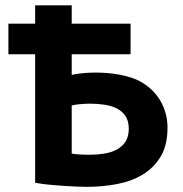

<svg xmlns="http://www.w3.org/2000/svg" viewBox="-20 -707 701 736"><path d="M12.2 -616.2H114.7V-686.5H254.9V-616.2H480.5V-499H254.9V-419.9Q264.6 -422.4 287.1 -425.3Q309.6 -428.2 336.9 -428.7Q358.9 -429.2 385 -427.5Q411.1 -425.8 437.5 -420.9Q463.9 -416 488.5 -407.5Q513.2 -398.9 532.7 -385.7Q551.8 -373 567.9 -356.2Q584 -339.4 596.2 -318.1Q608.4 -296.9 615.2 -271.7Q622.1 -246.6 622.1 -217.3Q622.1 -151.4 596.4 -107.9Q570.8 -64.5 527.8 -38.3Q484.9 -12.2 429 -1.5Q373 9.3 312.5 9.3Q298.8 9.3 275.4 8.3Q252 7.3 224.4 5.6Q196.8 3.9 168 1Q139.2 -2 114.7 -6.3V-499H12.2ZM324.7 -113.8Q353 -113.8 379.9 -118.2Q406.7 -122.6 427.7 -133.8Q448.7 -145 461.2 -164.3Q473.6 -183.6 473.6 -213.4Q473.6 -244.1 460.4 -262.9Q447.3 -281.7 426.3 -292Q405.3 -302.2 378.4 -305.9Q351.6 -309.6 324.7 -309.6Q317.4 -309.6 307.9 -309.1Q298.3 -308.6 288.6 -307.9Q278.8 -307.1 270 -305.7Q261.2 -304.2 254.9 -302.7V-118.2Q266.1 -116.2 284.9 -115Q303.7 -113.8 324.7 -113.8Z"/></svg>

Font: PT Astra Sans
Style: Bold
Weight: 700
Designer: A.Korolkova, I. Chaeva
Foundry: ParaType Ltd
Version: Version 1.001; ttfautohint (v1.6)